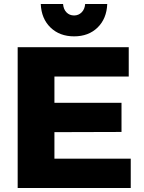

<svg xmlns="http://www.w3.org/2000/svg" viewBox="-20 -936 715 956"><path d="M294 -916Q296 -890 311 -874.5Q326 -859 349 -859Q371 -859 386.5 -874.5Q402 -890 404 -916H514Q511 -843 466 -799Q421 -755 349 -755Q277 -755 231.5 -799Q186 -843 183 -916ZM68 -701H621V-555H251V-424H585V-279L251 -278V-146H631V0H68Z"/></svg>

Font: Montserrat arm
Style: Bold
Weight: 700
Designer: Julieta Ulanovsky
Foundry: Julieta Ulanovsky
Version: Version 6.000;PS 006.000;hotconv 1.0.88;makeotf.lib2.5.64775